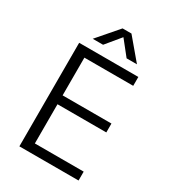

<svg xmlns="http://www.w3.org/2000/svg" viewBox="-213 -1012 1007 1124"><g transform="rotate(30 290.0 -450.0)"><path d="M500 -700V-640H170V-385H500V-325H170V-60H500V0H100V-700ZM456 -760H386L308 -858L227 -760H157L278 -900H338Z"/></g></svg>

Font: Goli Light
Style: Regular
Weight: 300
Designer: jaikishan Patel
Foundry: MagicType
Version: Version 1.000